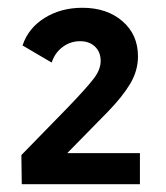

<svg xmlns="http://www.w3.org/2000/svg" viewBox="-20 -772 428 494"><path d="M36 -298 35 -373 155 -496Q203 -546 221 -569.5Q239 -593 239 -615Q239 -638 224.5 -652Q210 -666 186 -666Q161 -666 141 -651Q121 -636 113 -611L38 -655Q53 -700 95 -726Q137 -752 192 -752Q255 -752 295 -717.5Q335 -683 335 -627Q335 -590 315 -556.5Q295 -523 257 -484L153 -378H340V-298Z"/></svg>

Font: Plus Jakarta Display Medium
Style: Regular
Weight: 500
Designer: Gumpita Rahayu
Foundry: Tokotype Studio
Version: Version 1.000